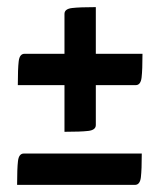

<svg xmlns="http://www.w3.org/2000/svg" viewBox="-20 -535 447 539"><path d="M30 -296Q30 -342 32.5 -363Q35 -384 49 -384H380Q380 -339 377.5 -317.5Q375 -296 361 -296ZM161 -165V-496Q161 -510 182.5 -512.5Q204 -515 249 -515V-184Q249 -170 228 -167.5Q207 -165 161 -165ZM28 -16Q28 -62 30.5 -83Q33 -104 47 -104H378Q378 -59 375.5 -37.5Q373 -16 359 -16Z"/></svg>

Font: Yanone Kaffeesatz ExtraLight SemiBold
Style: Regular
Weight: 600
Version: Version 2.003